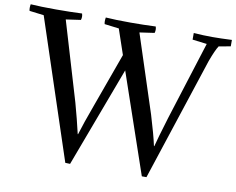

<svg xmlns="http://www.w3.org/2000/svg" viewBox="-107 -914 1303 1060"><g transform="rotate(10 545.0 -384.0)"><path d="M788 -146H790Q800 -187 838 -312L977 -752L896 -762V-799Q951 -795 1002 -795Q1046 -795 1110 -798V-762L1044 -750Q1028 -726 1004 -661L777 30H751L559 -530L349 31L322 30L63 -752L-18 -762Q-22 -777 -18 -799Q37 -795 125 -795Q206 -795 270 -798Q276 -780 270 -762L187 -750L319 -307Q344 -217 362 -138H364Q384 -204 422 -307L532 -611L484 -752L403 -762Q399 -777 403 -799Q458 -795 542 -795Q618 -795 683 -798Q689 -780 683 -762L600 -750L742 -315Q775 -207 788 -146Z"/></g></svg>

Font: Adamina
Style: Regular
Weight: 400
Designer: Cyreal (www.cyreal.org)
Foundry: Cyreal
Version: Version 1.011